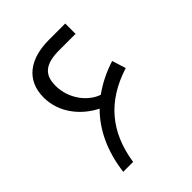

<svg xmlns="http://www.w3.org/2000/svg" viewBox="-199 -809 920 920"><g transform="rotate(-45 261.0 -349.5)"><path d="M434 -413C377 -395 325 -369 281 -337C216 -359 158 -433 158 -521C158 -592 192 -629 292 -629H402V-699H292C162 -699 78 -639 78 -521C78 -423 141 -339 230 -294C160 -224 112 -127 96 0H163C190 -177 285 -289 456 -343Z"/></g></svg>

Font: Juman Normal
Style: Regular
Weight: 300
Designer: Bandar Raffah (Arabic) Julieta Ulanovsky (Latin)
Foundry: Caramella
Version: Version 5.022;PS 005.022;hotconv 1.0.88;makeotf.lib2.5.64775